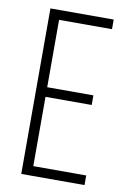

<svg xmlns="http://www.w3.org/2000/svg" viewBox="-80 -737 518 786"><g transform="rotate(10 179.0 -344.0)"><path d="M65 0V-688H328V-648H108V-368H300V-328H108V-40H328V0Z"/></g></svg>

Font: Saira ExtraCondensed ExtraLight
Style: Regular
Weight: 250
Width: 2
Designer: Hector Gatti with collaboration of the Omnibus-Type team
Foundry: Omnibus-Type
Version: Version 1.101